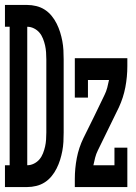

<svg xmlns="http://www.w3.org/2000/svg" viewBox="-27 -755 547 775"><path d="M-7 0V-88H12V-647H-7V-735H83Q101 -735 119.5 -730.5Q138 -726 153.5 -716Q169 -706 181 -691.5Q193 -677 201.5 -660Q210 -643 215.5 -625.5Q221 -608 224.5 -589.5Q228 -571 229 -552.5Q230 -534 230 -515V-220Q230 -201 229 -182.5Q228 -164 224.5 -145.5Q221 -127 215.5 -109.5Q210 -92 201.5 -75Q193 -58 181 -43.5Q169 -29 153.5 -19Q138 -9 119.5 -4.5Q101 0 83 0ZM83 -88Q97 -88 110 -94.5Q123 -101 132 -111.5Q141 -122 146.5 -136Q152 -150 155 -163.5Q158 -177 159 -191.5Q160 -206 160 -220V-515Q160 -529 159 -543.5Q158 -558 155 -571.5Q152 -585 146.5 -599Q141 -613 132 -623.5Q123 -634 110 -640.5Q97 -647 83 -647ZM275 0V-33Q275 -75 283 -117Q291 -159 310 -198L353 -285L395 -372Q402 -386 406 -401.5Q410 -417 413 -432H328V-361H275V-520H487V-488Q487 -445 479 -403Q471 -361 453 -322L368 -148Q361 -134 357 -118.5Q353 -103 350 -88H435V-159H487V0Z"/></svg>

Font: Iosevka Curly Slab Semibold
Style: Regular
Weight: 600
Monospace: yes
Designer: Belleve Invis
Foundry: Belleve Invis
Version: Version 22.1.2; ttfautohint (v1.8.4)